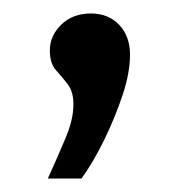

<svg xmlns="http://www.w3.org/2000/svg" viewBox="-20 -118 263 285"><path d="M51 147Q66 114 77.5 86.5Q89 59 89 37Q89 18 80.5 7Q72 -4 63 -14Q54 -24 54 -43Q54 -65 71 -81.5Q88 -98 115 -98Q141 -98 157 -81Q173 -64 173 -37Q173 -10 162 23Q151 56 135 89Q119 122 101 147Z"/></svg>

Font: Alumni Sans Thin
Style: Bold
Weight: 700
Version: Version 1.018